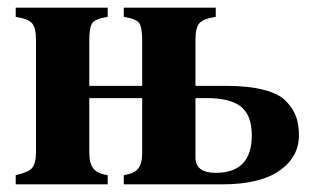

<svg xmlns="http://www.w3.org/2000/svg" viewBox="-20 -481 815 501"><path d="M351 -225H213V-84Q213 -55 223.5 -41.5Q234 -28 261 -24V0H21V-24Q54 -31 64 -43Q74 -55 74 -87V-376Q74 -408 64 -420Q54 -432 21 -437V-461H261V-437Q229 -432 221 -421Q213 -410 213 -376V-257H351V-376Q351 -410 343 -421Q335 -432 303 -437V-461H543V-437Q510 -432 500 -420Q490 -408 490 -376V-257H568Q628 -257 668.5 -246.5Q709 -236 727.5 -216Q746 -196 753 -175.5Q760 -155 760 -128Q760 -71 709 -35.5Q658 0 560 0H303V-24Q330 -28 340.5 -41Q351 -54 351 -82ZM490 -225V-70Q490 -30 543 -30Q637 -30 637 -128Q637 -180 609 -202.5Q581 -225 520 -225Z"/></svg>

Font: STIX MathJax Alphabets
Style: Bold
Weight: 700
Designer: MicroPress Inc., with final additions and corrections provided by Coen Hoffman, Elsevier (retired)
Version: Version 1.1.1